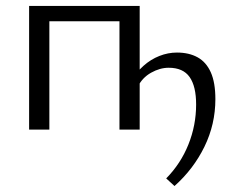

<svg xmlns="http://www.w3.org/2000/svg" viewBox="-20 -434 772 643"><path d="M564.4 189 536.6 163.5Q585.3 114 611 49.8Q636.8 -14.4 636.8 -84.1Q636.8 -145 615 -176Q593.2 -207.1 545 -207.1Q515.5 -207.1 486 -190.5Q456.5 -173.9 441.9 -144.1L418.1 -160.5Q436 -191.8 460.5 -213.5Q484.9 -235.3 513.8 -246.6Q542.6 -258 572.7 -258Q612.8 -258 641.7 -242.1Q670.6 -226.2 686 -191.7Q701.3 -157.3 701.3 -102.1Q701.3 -17.7 664.7 57.2Q628.1 132.2 564.4 189ZM77.5 0V-414.2H145.3V0ZM380.1 0V-414.2H447.8V0ZM109.8 -362.7V-414.2H415.1V-362.7Z"/></svg>

Font: Ysabeau
Style: Bold
Weight: 700
Designer: Christian Thalmann (Catharsis Fonts)
Version: Version 2.000;gftools[0.9.27.dev2+g8671c4b]